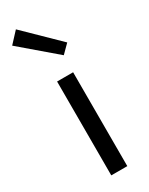

<svg xmlns="http://www.w3.org/2000/svg" viewBox="-217 -821 669 861"><g transform="rotate(-30 117.5 -390.5)"><path d="M82 0H165V-486H82ZM167 -573 209 -615 39 -781 -12 -726Z"/></g></svg>

Font: DAIFUKU Sans
Style: Regular
Weight: 400
Designer: Original font ‘Source Han Sans JP’ : Paul D. Hunt
Foundry: Daifuku
Version: Version 1.000